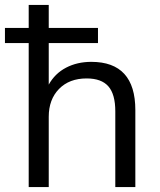

<svg xmlns="http://www.w3.org/2000/svg" viewBox="-32 -756 647 776"><path d="M0 0ZM84 0V-582H-12V-643H84V-736H165V-643H364V-582H165V-414Q190 -459 235 -482.5Q280 -506 337 -506Q515 -506 515 -311V0H434V-306Q434 -375 406 -407Q378 -439 318 -439Q248 -439 206.5 -396.5Q165 -354 165 -284V0Z"/></svg>

Font: Winston
Style: Regular
Weight: 400
Designer: Original fonts by Vernon Adams / Changes by Cristiano Sobral
Foundry: Original fonts by Vernon Adams / Changes by Cristiano Sobral
Version: Version 2.503;July 17, 2020;FontCreator 13.0.0.2655 64-bit